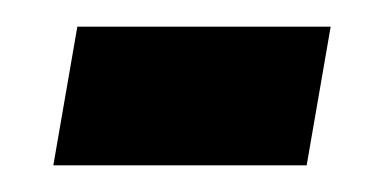

<svg xmlns="http://www.w3.org/2000/svg" viewBox="-20 -367 281 144"><path d="M20 -243 38 -347H228L210 -243Z"/></svg>

Font: Georama Extra Condensed SemiBold
Style: Italic
Weight: 600
Width: 2
Italic angle: -9°
Designer: Jean-Baptiste Levee
Foundry: Production Type
Version: Version 1.000